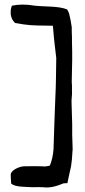

<svg xmlns="http://www.w3.org/2000/svg" viewBox="-20 -767 374 843"><path d="M27 -715C26 -695 33 -679 46 -666C57 -664 70 -662 83 -660C121 -654 163 -655 212 -654C213 -651 213 -644 214 -634C217 -592 222 -557 227 -512C226 -455 226 -393 223 -339L220 -261C220 -242 218 -224 218 -203L215 -112C213 -86 208 -62 199 -40C194 -39 183 -36 177 -36C158 -38 116 -37 90 -37H86C67 -36 38 -24 30 -9C27 -7 26 -5 29 39C47 55 90 53 124 55C138 55 156 54 168 55C203 60 234 48 259 38L276 37C279 20 285 -5 292 -37C295 -56 297 -77 298 -100L299 -111L297 -176V-221L295 -289C295 -303 293 -323 295 -339C296 -349 297 -360 296 -371V-392L295 -408C296 -442 296 -474 297 -506C297 -531 297 -557 296 -583V-605C295 -619 295 -634 295 -648C292 -670 288 -690 283 -709C281 -713 277 -724 274 -726C236 -741 179 -737 133 -742C94 -749 60 -748 32 -742C29 -734 27 -725 27 -715Z"/></svg>

Font: Vapor
Style: Regular
Weight: 400
Foundry: Cannot Into Space Fonts
Version: Version 0.179